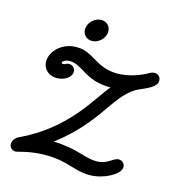

<svg xmlns="http://www.w3.org/2000/svg" viewBox="-121 -944 995 1058"><g transform="rotate(15 376.5 -414.5)"><path d="M254 -772.9C247.9 -738.4 271.1 -710.2 305.7 -710.2C340.2 -710.2 373.4 -738.4 379.5 -772.9C385.5 -807.5 362.3 -835.7 327.8 -835.7C293.2 -835.7 260.1 -807.5 254 -772.9ZM93.1 -551.6C84.4 -502 119.3 -462.6 172.2 -462.6C206.4 -462.6 247.5 -480.2 253.4 -513.6C257.4 -536.4 241.7 -555.5 218.9 -555.5C202.2 -555.5 196.2 -546.4 186.4 -546.4C177.7 -546.4 177.5 -550.1 176.5 -551.8L177 -554.5C177.4 -557 189.6 -571.9 218.5 -571.9C292.2 -571.9 324.4 -489.1 471.8 -489.1C404.6 -412.4 312.9 -213.6 51.7 -91.8C37.9 -85.5 25 -69.1 22.4 -54.5C18.4 -31.8 34.2 -12.7 56.9 -12.7C73.4 -12.7 127.1 -36.9 226 -36.9C352.8 -36.9 394 7.1 485.3 7.1C563.3 7.1 647.1 -39.7 653.6 -76.4C657.6 -99.1 641.8 -118.2 619.1 -118.2C585.7 -118.2 567.5 -76.3 501.2 -76.3C430.8 -76.3 384.3 -117.1 246.7 -120C466.3 -286.8 491.5 -437.9 606.2 -509.1C636.5 -528 713.8 -547 721.1 -588.2C725.1 -610.9 709.4 -630 686.6 -630C679.4 -630 668 -627.3 660.8 -622.7C627.2 -602.7 559.3 -572.9 487 -572.9C366.1 -572.9 330.7 -655.5 240.2 -655.5C237.5 -655.6 234.8 -655.7 232 -655.7C164.6 -655.7 103.4 -609.6 93.1 -551.6Z"/></g></svg>

Font: TudorRose
Style: Oblique
Weight: 500
Italic angle: 10°
Version: Version 001.000